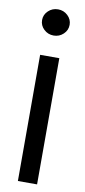

<svg xmlns="http://www.w3.org/2000/svg" viewBox="-87 -784 364 818"><g transform="rotate(10 95.0 -375.0)"><path d="M53.7 0V-545.9H136.7V0ZM95.7 -636.7Q71.3 -636.7 53.7 -653.3Q36.1 -669.9 36.1 -693.4Q36.1 -716.8 53.7 -733.4Q71.3 -750 95.7 -750Q120.1 -750 137.7 -733.4Q155.3 -716.8 155.3 -693.4Q155.3 -669.9 137.7 -653.3Q120.1 -636.7 95.7 -636.7Z"/></g></svg>

Font: Inter Tight
Style: Regular
Weight: 400
Designer: Rasmus Andersson
Foundry: rsms
Version: Version 3.002